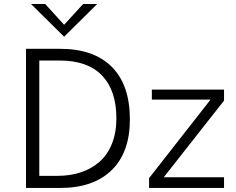

<svg xmlns="http://www.w3.org/2000/svg" viewBox="-20 -932 1172 952"><path d="M297.9 -750 133.8 -912.1H204.1L297.9 -809.1L392.1 -912.1H461.9ZM108.9 0V-689.9H278.8Q445.3 -689.9 534.7 -600.1Q624 -510.3 624 -339.8Q624 -176.3 533.4 -88.1Q442.9 0 277.8 0ZM174.8 -60.1H266.1Q328.1 -60.1 380.4 -77.4Q432.6 -94.7 472.4 -128.9Q512.2 -163.1 534.7 -218.5Q557.1 -273.9 557.1 -345.2Q557.1 -482.9 486.1 -557.4Q415 -631.8 276.9 -631.8H174.8ZM719.2 0V-48.8L1023.9 -438H732.9V-487.8H1090.8V-433.1L792 -53.2H1090.8V0Z"/></svg>

Font: HK Grotesk Light
Style: Regular
Weight: 300
Designer: Alfredo Marco Pradil and Stefan Peev
Foundry: Hanken Design Co.
Version: Version 1.045;PS 001.045;hotconv 1.0.88;makeotf.lib2.5.64775